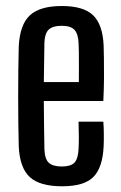

<svg xmlns="http://www.w3.org/2000/svg" viewBox="-20 -628 412 655"><path d="M192 7.5Q115.5 7.5 81.5 -24Q47.5 -55.5 44 -128Q43 -163 42.5 -206.8Q42 -250.5 42 -298Q42 -345.5 42.5 -390.2Q43 -435 44 -470.5Q48 -544.5 82.2 -576Q116.5 -607.5 191 -607.5Q264 -607.5 297 -576.5Q330 -545.5 333.5 -474Q334 -459.5 334.5 -430Q335 -400.5 334.8 -362.2Q334.5 -324 332.5 -283.5H129.5Q129.5 -244.5 130.2 -204.2Q131 -164 131.5 -120Q132.5 -86 146.2 -73Q160 -60 191 -60Q221 -60 233.8 -73Q246.5 -86 248 -120Q249 -136.5 249 -160.2Q249 -184 248 -213H332.5Q334 -195 334.2 -171Q334.5 -147 333.5 -128Q330 -55.5 298.2 -24Q266.5 7.5 192 7.5ZM129.5 -348H249Q249 -376 249.2 -403.2Q249.5 -430.5 249 -451.5Q248.5 -472.5 248 -482.5Q246.5 -513.5 233.5 -526.8Q220.5 -540 191 -540Q159.5 -540 146 -526.8Q132.5 -513.5 131.5 -482.5Q131 -446 130.5 -413Q130 -380 129.5 -348Z"/></svg>

Font: Big Shoulders Display Thin SemiBold
Style: Regular
Weight: 600
Version: Version 2.002